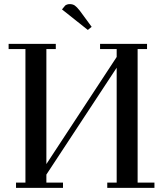

<svg xmlns="http://www.w3.org/2000/svg" viewBox="-20 -916 793 936"><path d="M22 -676.8V-702.1H252V-676.8H206.1V-116.2L548.8 -638.2V-676.8H467.8V-702.1H696.8V-676.8H650.9V-25.9H732.9V0H502.9V-25.9H548.8V-585.9L206.1 -64.9V-25.9H287.1V0H58.1V-25.9H104V-676.8ZM282.2 -870.1 297.9 -889.2Q307.6 -896 319.8 -896Q334.5 -896 344.5 -889.2Q354.5 -882.3 369.1 -863.8L426.8 -785.2L408.2 -770Z"/></svg>

Font: Dehuti
Style: Bold
Weight: 700
Version: Version 1.2